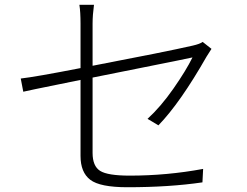

<svg xmlns="http://www.w3.org/2000/svg" viewBox="-20 -783 1040 809"><path d="M647.5 -254.9 601.6 -282.2Q657.2 -333 710.4 -409.2Q763.7 -485.4 791 -541Q788.1 -540 727.5 -527.8Q667 -515.6 559.6 -494.1Q452.1 -472.7 370.1 -456.1V-138.7Q370.1 -83 401.9 -63Q433.6 -43 526.4 -43Q683.6 -43 835.9 -71.3L833 -14.6Q693.4 5.9 516.6 5.9Q401.4 5.9 360.4 -25.4Q319.3 -56.6 319.3 -126V-446.3Q278.3 -437.5 221.2 -426.3Q164.1 -415 129.9 -407.7Q95.7 -400.4 78.1 -396.5L67.4 -452.1Q128.9 -459 319.3 -496.1V-683.6Q319.3 -733.4 314.5 -762.7H376Q370.1 -718.8 370.1 -683.6V-505.9Q676.8 -564.5 792 -590.8Q822.3 -597.7 834 -606.4L871.1 -577.1Q859.4 -559.6 850.6 -544.9Q739.3 -349.6 647.5 -254.9Z"/></svg>

Font: Gen Shin Gothic Monospace Light
Style: Regular
Weight: 300
Designer: [Source Han Sans]
Ryoko NISHIZUKA  (kana & ideographs); Paul D. Hunt (Latin, Greek & Cyrillic); Wenlong ZHANG  (bopomofo
Version: Version 1.002.20150607